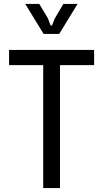

<svg xmlns="http://www.w3.org/2000/svg" viewBox="-20 -953 523 973"><path d="M199 0H284V-623H457V-700H26V-623H199ZM201 -781H280L373 -933H301L258 -860L246 -830C243 -821 237 -821 234 -830L223 -860L179 -933H108Z"/></svg>

Font: Finlandica
Style: Regular
Weight: 400
Designer: Niklas Ekholm, Juho Hiilivirta, Jaakko Suomalainen
Foundry: Helsinki Type Studio
Version: Version 2.000;Glyphs 3.2 (3202)